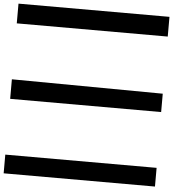

<svg xmlns="http://www.w3.org/2000/svg" viewBox="-63 -865 1127 1125"><g transform="rotate(5 500.0 -303.0)"><path d="M0 196H890V86H0ZM0 -357V-242H888V-350ZM888 -686V-802H0V-686Z"/></g></svg>

Font: splitfont
Style: Regular
Weight: 400
Monospace: yes
Version: Version 001.000